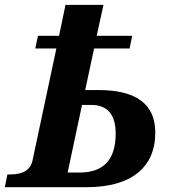

<svg xmlns="http://www.w3.org/2000/svg" viewBox="-43 -780 727 800"><path d="M203.1 -630.9 230 -759.8H388.2L359.9 -630.9H507.8L497.1 -578.1H349.1L312 -404.8H367.2Q604 -404.8 604 -228Q604 -118.2 530.3 -59.1Q456.5 0 315.9 0H-22.9L-12.2 -53.2H1Q81.1 -53.2 92.8 -112.8L191.9 -578.1H104L115.2 -630.9ZM238.8 -61H288.1Q439 -61 439 -223.1Q439 -342.8 336.9 -342.8H298.8Z"/></svg>

Font: Droid Serif
Style: Bold Italic
Weight: 700
Italic angle: -12°
Designer: Monotype Design team
Foundry: Monotype Imaging Inc.
Version: Version 1.03